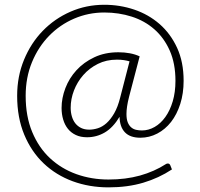

<svg xmlns="http://www.w3.org/2000/svg" viewBox="-20 -686 861 825"><path d="M583 -94.2Q539.1 -94.2 516.8 -117.4Q494.6 -140.6 493.7 -184.1Q465.8 -137.7 430.4 -116.9Q395 -96.2 354 -96.2Q326.2 -96.2 305.7 -106Q285.2 -115.7 271.7 -132.6Q258.3 -149.4 251.5 -172.4Q244.6 -195.3 244.6 -222.2Q244.6 -264.6 261 -307.4Q277.3 -350.1 308.6 -384.3Q339.8 -418.5 385.3 -439.9Q430.7 -461.4 488.8 -461.4Q515.1 -461.4 538.3 -457Q561.5 -452.6 580.1 -443.8L534.7 -270.5Q528.8 -247.6 526.1 -229.2Q523.4 -210.9 523.4 -196.3Q523.4 -174.3 528.8 -160.6Q534.2 -147 543.5 -138.9Q552.7 -130.9 564.7 -128.2Q576.7 -125.5 589.8 -125.5Q618.2 -125.5 644.3 -140.4Q670.4 -155.3 690.4 -183.1Q710.4 -210.9 722.2 -250.5Q733.9 -290 733.9 -338.9Q733.9 -413.1 709.5 -468.3Q685.1 -523.4 643.3 -560.1Q601.6 -596.7 546.1 -614.5Q490.7 -632.3 428.2 -632.3Q359.9 -632.3 298.6 -606Q237.3 -579.6 190.9 -532Q144.5 -484.4 117.4 -418.7Q90.3 -353 90.3 -274.4Q90.3 -186 118.4 -118.7Q146.5 -51.3 195.1 -6.1Q243.7 39.1 308.3 62.3Q373 85.4 446.3 85.4Q520 85.4 581.3 68.4Q642.6 51.3 692.9 19Q696.3 16.6 701.2 16.6Q708 16.6 711.4 23.4L718.8 42Q662.6 79.1 595.5 99.1Q528.3 119.1 446.3 119.1Q363.8 119.1 292.2 92.8Q220.7 66.4 167.7 16.1Q114.7 -34.2 84.2 -107.4Q53.7 -180.7 53.7 -274.4Q53.7 -357.9 83.3 -429.4Q112.8 -501 163.8 -553.5Q214.8 -606 282.7 -635.7Q350.6 -665.5 428.2 -665.5Q495.1 -665.5 556.6 -644.8Q618.2 -624 665.5 -582.8Q712.9 -541.5 741 -480.5Q769 -419.4 769 -338.9Q769 -284.7 754.6 -239.5Q740.2 -194.3 715.1 -162.1Q689.9 -129.9 655.8 -112.1Q621.6 -94.2 583 -94.2ZM363.3 -128.9Q381.3 -128.9 400.6 -135Q419.9 -141.1 437.5 -156.7Q455.1 -172.4 470.7 -199.2Q486.3 -226.1 496.6 -267.6L536.6 -422.4Q524.9 -425.8 512 -427.7Q499 -429.7 482.4 -429.7Q437 -429.7 400.4 -411.4Q363.8 -393.1 337.9 -363.5Q312 -334 297.9 -297.4Q283.7 -260.7 283.7 -223.1Q283.7 -203.1 288.8 -185.8Q293.9 -168.5 303.7 -156Q313.5 -143.6 328.4 -136.2Q343.3 -128.9 363.3 -128.9Z"/></svg>

Font: Kantumruy Light
Style: Regular
Weight: 300
Foundry: Sovichet Tep
Version: Version 1.3000